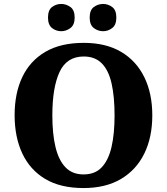

<svg xmlns="http://www.w3.org/2000/svg" viewBox="-20 -942 845 972"><path d="M403 10Q286 10 209 -36Q132 -82 93 -165Q54 -248 54 -359Q54 -470 93 -552Q132 -634 209.5 -679.5Q287 -725 404 -725Q516 -725 593 -679.5Q670 -634 710.5 -551.5Q751 -469 751 -358Q751 -247 710.5 -164.5Q670 -82 592.5 -36Q515 10 403 10ZM403 -59Q461 -59 495 -95Q529 -131 544.5 -197.5Q560 -264 560 -358Q560 -452 545 -519Q530 -586 495.5 -621Q461 -656 404 -656Q318 -656 281.5 -577.5Q245 -499 245 -358Q245 -264 261 -197.5Q277 -131 311.5 -95Q346 -59 403 -59ZM502 -784Q476 -784 455 -800Q434 -816 434 -853Q434 -891 455 -906.5Q476 -922 502 -922Q527 -922 548 -906.5Q569 -891 569 -853Q569 -816 548 -800Q527 -784 502 -784ZM290 -784Q264 -784 243.5 -800Q223 -816 223 -853Q223 -891 243.5 -906.5Q264 -922 290 -922Q315 -922 336.5 -906.5Q358 -891 358 -853Q358 -816 336.5 -800Q315 -784 290 -784Z"/></svg>

Font: Noto Serif Armenian ExtraBold
Style: Regular
Weight: 800
Version: Version 2.007